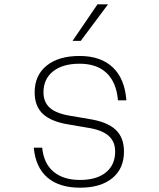

<svg xmlns="http://www.w3.org/2000/svg" viewBox="-20 -860 740 892"><path d="M176 -174Q183 -101 228.5 -62.5Q274 -24 352 -24Q429 -24 472 -59Q515 -94 515 -156Q515 -203 483.5 -230Q452 -257 385 -267L303 -281Q219 -294 180 -330Q141 -366 141 -431Q141 -510 196.5 -555Q252 -600 350 -600Q448 -600 504 -547Q560 -494 567 -394H528Q521 -477 475.5 -520.5Q430 -564 350 -564Q271 -564 226.5 -528.5Q182 -493 182 -431Q182 -384 213.5 -357.5Q245 -331 313 -321L395 -307Q478 -294 517 -257.5Q556 -221 556 -156Q556 -77 502 -32.5Q448 12 352 12Q255 12 200 -35.5Q145 -83 137 -174ZM317 -670 433 -840H482L355 -670Z"/></svg>

Font: Martian Mono Thin
Style: Regular
Weight: 100
Monospace: yes
Designer: Roman Shamin
Foundry: Evil Martians
Version: Version 1.000; ttfautohint (v1.8.4.7-5d5b)